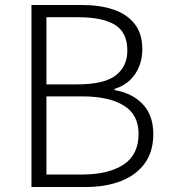

<svg xmlns="http://www.w3.org/2000/svg" viewBox="-20 -749 682 769"><path d="M106 0V-729H307Q381 -729 435 -710.5Q489 -692 519.5 -653Q550 -614 550 -552Q550 -514 537 -482Q524 -450 499.5 -427Q475 -404 439 -393V-388Q508 -377 551 -332.5Q594 -288 594 -212Q594 -142 560 -95Q526 -48 465 -24Q404 0 322 0ZM166 -411H288Q397 -411 443.5 -447Q490 -483 490 -546Q490 -619 440.5 -649.5Q391 -680 294 -680H166ZM166 -50H309Q414 -50 474.5 -89.5Q535 -129 535 -213Q535 -290 475.5 -326.5Q416 -363 309 -363H166Z"/></svg>

Font: Noto Sans HK Thin Light
Style: Regular
Weight: 300
Version: Version 2.004-H2;hotconv 1.0.118;makeotfexe 2.5.65603